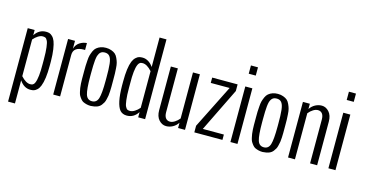

<svg xmlns="http://www.w3.org/2000/svg" viewBox="-98 -1302 3710 1952"><g transform="rotate(15 1757.5 -326.0)"><path d="M299.8 -272V-318.8Q299.8 -359.4 298.3 -391.6Q296.9 -423.8 293.7 -446.8Q290.5 -469.7 287.1 -486.6Q283.7 -503.4 277.8 -513.9Q272 -524.4 267.1 -530.8Q262.2 -537.1 254.6 -539.8Q247.1 -542.5 241.9 -543.2Q236.8 -543.9 228 -543.9Q206.1 -543.9 180.2 -527.8Q154.3 -511.7 131.8 -484.9V-99.1Q184.1 -41 230 -41Q242.2 -41 248 -43Q256.3 -44.9 264.9 -52.7Q273.4 -60.5 278.3 -73.7Q301.3 -127.4 299.8 -272ZM131.8 188H59.1V-585H131.8V-529.8Q175.8 -598.1 250 -598.1Q269 -598.1 284.2 -593.8Q299.3 -589.4 316.9 -572.5Q334.5 -555.7 345.9 -526.6Q357.4 -497.6 365.5 -444.3Q373.5 -391.1 374 -317.9V-272Q374 -129.9 345.2 -57.6Q334 -28.8 315.4 -11.7Q297.9 3.9 283 8.5Q268.1 13.2 245.1 13.2Q178.2 13.2 131.8 -55.2Z M556.6 0H483.9V-585H556.6V-502Q570.3 -547.4 606 -570.3Q641.6 -592.8 679.7 -594.2V-521Q672.9 -522 668.9 -522Q556.6 -522 556.6 -437Z M726.1 -228V-276.9V-308.1Q726.1 -354 726.6 -367.7Q726.6 -368.7 730 -423.8Q731.9 -458 737.8 -480Q742.7 -498 754.4 -525.9Q766.1 -551.8 782.7 -565.4Q822.3 -598.1 880.4 -598.1Q912.6 -598.1 938 -588.4Q963.9 -579.1 979.7 -565.2Q995.6 -551.3 1006.8 -525.9Q1019 -499.5 1023.9 -480Q1029.8 -458 1031.7 -423.8L1034.7 -367.7Q1035.2 -354 1035.2 -308.1V-276.9V-228Q1035.2 -210.9 1033.7 -181.2Q1032.2 -154.8 1029.8 -135.7Q1027.8 -121.6 1021.5 -95.7Q1016.6 -72.8 1008.8 -58.6Q1000.5 -44.9 989.7 -29.8Q973.6 -8.8 947 1.2Q920.4 11.2 880.9 13.2Q837.9 13.2 798.8 -5.9Q777.3 -17.6 752.4 -58.6Q744.6 -72.8 739.7 -95.7Q733.4 -126 731.9 -135.7Q730 -151.9 727.5 -181.2Q726.1 -210.9 726.1 -228ZM799.3 -308.1V-276.9Q799.3 -139.6 815.4 -87.9Q831.5 -36.1 880.9 -36.1Q930.2 -36.1 946.3 -87.9Q962.4 -139.6 962.4 -276.9V-308.1Q962.4 -343.3 961.4 -385.3Q959 -461.4 948.7 -493.7Q939.9 -522.5 923.8 -535.6Q907.7 -548.8 880.9 -548.8Q854 -548.8 838.1 -535.6Q822.3 -522.5 812.5 -493.7Q807.1 -474.6 804.2 -446.3Q799.3 -397.5 799.3 -308.1Z M1378.4 -100.1V-485.8Q1326.2 -543.9 1280.3 -543.9Q1269 -543.5 1262.2 -542Q1255.4 -540.5 1246.8 -533Q1238.3 -525.4 1231.9 -510.7Q1208 -455.1 1210.4 -312V-266.1Q1210.4 -225.6 1211.9 -193.4Q1213.4 -161.1 1216.6 -138.2Q1219.7 -115.2 1223.1 -98.4Q1226.6 -81.5 1232.4 -71Q1238.3 -60.5 1243.2 -54.2Q1248 -47.9 1255.6 -45.2Q1263.2 -42.5 1268.3 -41.7Q1273.4 -41 1282.2 -41Q1303.7 -41 1329.8 -57.4Q1356 -73.7 1378.4 -100.1ZM1451.2 0H1378.4V-55.2Q1334.5 13.2 1260.3 13.2Q1215.3 13.2 1188.5 -16.6Q1138.2 -77.6 1136.2 -267.1V-313Q1136.2 -458 1164.1 -526.9Q1176.3 -555.7 1194.8 -572.8Q1213.9 -590.3 1229 -593.8Q1244.6 -598.1 1265.6 -598.1Q1296.9 -598.1 1326.2 -580.6Q1355.5 -563 1378.4 -529.8V-839.8H1451.2Z M1565.4 -125V-585H1639.2V-124Q1639.2 -82.5 1655.8 -61.8Q1672.4 -41 1701.2 -41Q1724.1 -41 1750 -57.1Q1775.9 -73.2 1798.3 -100.1V-585H1871.1V0H1798.3V-55.2Q1775.9 -22 1743.2 -4.4Q1710.4 13.2 1674.3 13.2Q1631.3 13.2 1598.1 -23.4Q1565.4 -59.6 1565.4 -125Z M2265.1 0H1969.2V-69.8L2199.2 -528.8H2000.5V-585H2268.1V-515.1L2043.5 -56.2H2265.1Z M2423.3 -719.2H2349.1V-806.2H2423.3ZM2423.3 0H2349.1V-585H2423.3Z M2535.2 -228V-276.9V-308.1Q2535.2 -354 2535.6 -367.7Q2535.6 -368.7 2539.1 -423.8Q2541 -458 2546.9 -480Q2551.8 -498 2563.5 -525.9Q2575.2 -551.8 2591.8 -565.4Q2631.3 -598.1 2689.5 -598.1Q2721.7 -598.1 2747.1 -588.4Q2772.9 -579.1 2788.8 -565.2Q2804.7 -551.3 2815.9 -525.9Q2828.1 -499.5 2833 -480Q2838.9 -458 2840.8 -423.8L2843.8 -367.7Q2844.2 -354 2844.2 -308.1V-276.9V-228Q2844.2 -210.9 2842.8 -181.2Q2841.3 -154.8 2838.9 -135.7Q2836.9 -121.6 2830.6 -95.7Q2825.7 -72.8 2817.9 -58.6Q2809.6 -44.9 2798.8 -29.8Q2782.7 -8.8 2756.1 1.2Q2729.5 11.2 2689.9 13.2Q2647 13.2 2607.9 -5.9Q2586.4 -17.6 2561.5 -58.6Q2553.7 -72.8 2548.8 -95.7Q2542.5 -126 2541 -135.7Q2539.1 -151.9 2536.6 -181.2Q2535.2 -210.9 2535.2 -228ZM2608.4 -308.1V-276.9Q2608.4 -139.6 2624.5 -87.9Q2640.6 -36.1 2689.9 -36.1Q2739.3 -36.1 2755.4 -87.9Q2771.5 -139.6 2771.5 -276.9V-308.1Q2771.5 -343.3 2770.5 -385.3Q2768.1 -461.4 2757.8 -493.7Q2749 -522.5 2732.9 -535.6Q2716.8 -548.8 2689.9 -548.8Q2663.1 -548.8 2647.2 -535.6Q2631.3 -522.5 2621.6 -493.7Q2616.2 -474.6 2613.3 -446.3Q2608.4 -397.5 2608.4 -308.1Z M3028.3 0H2955.6V-585H3028.3V-529.8Q3050.8 -563 3083.7 -580.6Q3116.7 -598.1 3152.3 -598.1Q3195.3 -598.1 3228.5 -561.5Q3261.7 -524.4 3261.7 -459V0H3187.5V-460.9Q3187.5 -502.4 3170.9 -523.2Q3154.3 -543.9 3125.5 -543.9Q3102.5 -543.9 3076.4 -528.1Q3050.3 -512.2 3028.3 -484.9Z M3454.6 -719.2H3380.4V-806.2H3454.6ZM3454.6 0H3380.4V-585H3454.6Z"/></g></svg>

Font: VL Oswald
Style: Light
Weight: 300
Designer: vernon adams
Foundry: vernon adams
Version: Version ; ttfautohint (v0.92.18-e454-dirty) -l 8 -r 50 -G 20